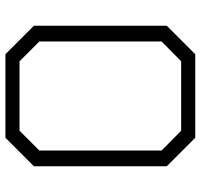

<svg xmlns="http://www.w3.org/2000/svg" viewBox="-36 -704 740 708"><g transform="rotate(90 334.0 -350.0)"><path d="M75 -105V-595L180 -700H488L593 -595V-105L488 0H180ZM462 -52 535 -125V-576L462 -648H206L133 -576V-125L206 -52Z"/></g></svg>

Font: Chakra Petch Light
Style: Regular
Weight: 300
Designer: Katatrad Aksorn Co.,Ltd.
Foundry: Cadson Demak Co.,Ltd.
Version: Version 1.000; ttfautohint (v1.6)